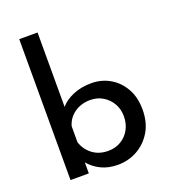

<svg xmlns="http://www.w3.org/2000/svg" viewBox="-142 -881 882 995"><g transform="rotate(-20 299.0 -383.5)"><path d="M338 10Q286 10 246 -9.5Q206 -29 180 -61V0H79V-777H180V-367Q205 -397 250 -416Q295 -435 351 -435Q407 -435 453 -408.5Q499 -382 527 -333Q555 -284 555 -216Q555 -145 524.5 -94.5Q494 -44 445 -17Q396 10 338 10ZM316 -75Q355 -75 386 -93.5Q417 -112 434.5 -144Q452 -176 452 -216Q452 -256 434 -287Q416 -318 385.5 -336.5Q355 -355 316 -355Q266 -355 229 -329Q192 -303 180 -260V-172Q193 -130 228.5 -102.5Q264 -75 316 -75Z"/></g></svg>

Font: Reem Kufi Ink
Style: Regular
Weight: 400
Designer: Khaled Hosny
Version: Version 1.7